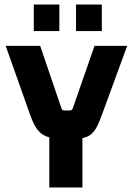

<svg xmlns="http://www.w3.org/2000/svg" viewBox="-20 -821 583 841"><path d="M341 0V-216C387 -226 402 -252 426 -317L537 -620H394L300 -350C297 -340 293 -337 284 -337H264C254 -337 251 -340 248 -350L156 -620H5L112 -318C133 -260 151 -232 196 -219V0ZM240 -685V-801H128V-685ZM426 -685V-801H313V-685Z"/></svg>

Font: Gemini
Style: Regular
Weight: 700
Designer: Pushpananda Ekanayake, Sol Matas, Kosala Senevirathne
Foundry: Mooniak
Version: Version 1.000;PS 1.0;hotconv 1.0.86;makeotf.lib2.5.63406